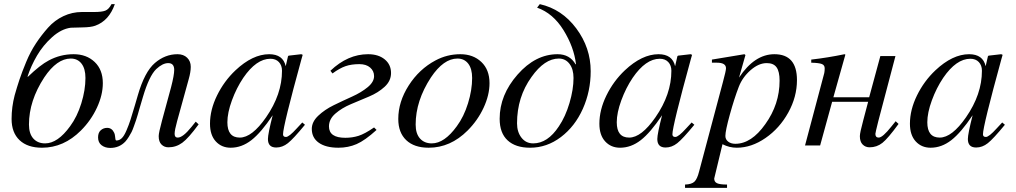

<svg xmlns="http://www.w3.org/2000/svg" viewBox="-20 -703 4909 928"><path d="M519 -683H535Q507 -603 441 -579Q420 -571 376.5 -570.5Q333 -570 322 -569Q276 -563 232 -523.5Q188 -484 159 -434.5Q130 -385 113 -333L115 -332Q174 -389 216 -411Q272 -441 336 -441Q398 -441 437.5 -403.5Q477 -366 477 -301Q477 -244 448.5 -182.5Q420 -121 371 -72Q288 11 183 11Q113 11 74.5 -25.5Q36 -62 36 -128Q36 -186 51 -243Q62 -282 74 -318Q86 -354 106.5 -403.5Q127 -453 153.5 -493Q180 -533 212 -569Q244 -605 286.5 -625Q329 -645 376 -645H436Q472 -645 489 -651.5Q506 -658 519 -683ZM393 -326Q393 -371 374 -395.5Q355 -420 322 -420Q255 -420 194 -329Q120 -216 120 -101Q120 -57 141 -33.5Q162 -10 198 -10Q259 -10 319 -93Q353 -139 373 -203.5Q393 -268 393 -326Z M926 -115 940 -102Q891 -35 861 -13Q831 9 794 9Q774 9 760.5 -4.5Q747 -18 747 -45Q747 -61 763 -120L807 -282Q822 -340 822 -365Q822 -398 793 -398Q766 -398 735 -369Q701 -336 671 -235L653 -174Q653 -173 646.5 -151Q640 -129 637.5 -122Q635 -115 628 -95Q621 -75 616 -65Q611 -55 602.5 -41.5Q594 -28 586 -19Q557 12 513 12Q488 12 471 -1Q454 -14 454 -39Q454 -62 467 -73.5Q480 -85 498 -85Q521 -85 532 -61Q535 -55 536 -45Q537 -35 538 -29.5Q539 -24 543 -24Q557 -24 568.5 -35Q580 -46 591.5 -73Q603 -100 610.5 -123.5Q618 -147 632 -194L646 -242Q679 -356 728.5 -398.5Q778 -441 838 -441Q867 -441 884.5 -424Q902 -407 902 -380Q902 -355 892 -320L836 -117Q824 -74 824 -56Q824 -38 839 -38Q864 -38 905 -89Z M1441 -111 1454 -100Q1398 -32 1371.5 -11Q1345 10 1315 10Q1275 10 1275 -31Q1275 -56 1298 -146Q1242 -62 1195 -25.5Q1148 11 1095 11Q1051 11 1023 -19.5Q995 -50 995 -105Q995 -172 1029 -241.5Q1063 -311 1118 -363Q1201 -441 1281 -441Q1348 -441 1361 -383L1372 -431L1375 -434L1436 -441L1443 -438Q1442 -434 1437 -417Q1348 -93 1348 -54Q1348 -41 1362 -41Q1377 -41 1414 -82ZM1343 -361Q1343 -387 1328 -403Q1313 -419 1287 -419Q1219 -419 1156 -327Q1123 -278 1101 -218Q1079 -158 1079 -112Q1079 -38 1139 -38Q1198 -38 1266 -136Q1343 -247 1343 -361Z M1587 -348 1577 -361Q1661 -441 1759 -441Q1809 -441 1839.5 -416Q1870 -391 1870 -350Q1870 -312 1839 -283.5Q1808 -255 1764 -236.5Q1720 -218 1676 -199.5Q1632 -181 1601 -154Q1570 -127 1570 -92Q1570 -37 1649 -37Q1683 -37 1713 -46.5Q1743 -56 1788 -87L1800 -75Q1744 -24 1703.5 -6.5Q1663 11 1616 11Q1555 11 1521 -13Q1487 -37 1487 -80Q1487 -114 1518 -143.5Q1549 -173 1593 -194.5Q1637 -216 1681.5 -236Q1726 -256 1757 -281.5Q1788 -307 1788 -335Q1788 -360 1769 -376.5Q1750 -393 1717 -393Q1678 -393 1649.5 -383Q1621 -373 1587 -348Z M2346 -301Q2346 -244 2317.5 -182.5Q2289 -121 2240 -72Q2157 11 2052 11Q1982 11 1943.5 -25.5Q1905 -62 1905 -128Q1905 -211 1955.5 -290Q2006 -369 2085 -411Q2141 -441 2205 -441Q2267 -441 2306.5 -403.5Q2346 -366 2346 -301ZM2262 -326Q2262 -371 2243 -395.5Q2224 -420 2191 -420Q2124 -420 2063 -329Q1989 -216 1989 -101Q1989 -57 2010 -33.5Q2031 -10 2067 -10Q2128 -10 2188 -93Q2222 -139 2242 -203.5Q2262 -268 2262 -326Z M2576 -666 2589 -683Q2696 -659 2765.5 -565.5Q2835 -472 2835 -359Q2835 -262 2797 -177Q2759 -92 2691 -40.5Q2623 11 2542 11Q2472 11 2433.5 -24.5Q2395 -60 2395 -129Q2395 -244 2481.5 -342.5Q2568 -441 2675 -441Q2734 -441 2762 -392L2764 -393Q2754 -476 2703.5 -557.5Q2653 -639 2576 -666ZM2752 -326Q2752 -369 2732.5 -394.5Q2713 -420 2681 -420Q2612 -420 2549 -331Q2479 -234 2479 -107Q2479 -65 2500.5 -37.5Q2522 -10 2557 -10Q2627 -10 2681 -92Q2713 -139 2732.5 -205Q2752 -271 2752 -326Z M3323 -111 3336 -100Q3280 -32 3253.5 -11Q3227 10 3197 10Q3157 10 3157 -31Q3157 -56 3180 -146Q3124 -62 3077 -25.5Q3030 11 2977 11Q2933 11 2905 -19.5Q2877 -50 2877 -105Q2877 -172 2911 -241.5Q2945 -311 3000 -363Q3083 -441 3163 -441Q3230 -441 3243 -383L3254 -431L3257 -434L3318 -441L3325 -438Q3324 -434 3319 -417Q3230 -93 3230 -54Q3230 -41 3244 -41Q3259 -41 3296 -82ZM3225 -361Q3225 -387 3210 -403Q3195 -419 3169 -419Q3101 -419 3038 -327Q3005 -278 2983 -218Q2961 -158 2961 -112Q2961 -38 3021 -38Q3080 -38 3148 -136Q3225 -247 3225 -361Z M3583 -437 3552 -328Q3627 -441 3723 -441Q3832 -441 3832 -316Q3832 -235 3790 -159Q3748 -83 3680 -36Q3612 11 3541 11Q3505 11 3472 -6Q3432 159 3432 160Q3432 176 3445.5 182.5Q3459 189 3494 189V205H3291V189Q3323 188 3336.5 175Q3350 162 3359 126L3474 -306Q3489 -361 3489 -373Q3489 -400 3445 -400H3421V-415L3578 -441ZM3748 -313Q3748 -357 3733.5 -377.5Q3719 -398 3686 -398Q3647 -398 3608 -364Q3569 -330 3551 -284Q3529 -227 3507.5 -149Q3486 -71 3486 -46Q3486 -29 3499.5 -18.5Q3513 -8 3534 -8Q3612 -8 3679 -103Q3748 -199 3748 -313Z M4309 -117 4323 -104Q4272 -34 4245 -12.5Q4218 9 4183 9Q4163 9 4149.5 -4.5Q4136 -18 4136 -45Q4136 -61 4152 -120L4176 -211H4002L3944 0H3871L3964 -350Q3966 -360 3966 -373Q3966 -388 3952.5 -393.5Q3939 -399 3901 -400V-415Q3980 -424 4062 -441L4066 -439L4008 -233H4181L4235 -432H4308L4225 -117Q4211 -61 4211 -56Q4211 -38 4227 -38Q4246 -38 4288 -91Q4295 -99 4309 -117Z M4824 -111 4837 -100Q4781 -32 4754.5 -11Q4728 10 4698 10Q4658 10 4658 -31Q4658 -56 4681 -146Q4625 -62 4578 -25.5Q4531 11 4478 11Q4434 11 4406 -19.5Q4378 -50 4378 -105Q4378 -172 4412 -241.5Q4446 -311 4501 -363Q4584 -441 4664 -441Q4731 -441 4744 -383L4755 -431L4758 -434L4819 -441L4826 -438Q4825 -434 4820 -417Q4731 -93 4731 -54Q4731 -41 4745 -41Q4760 -41 4797 -82ZM4726 -361Q4726 -387 4711 -403Q4696 -419 4670 -419Q4602 -419 4539 -327Q4506 -278 4484 -218Q4462 -158 4462 -112Q4462 -38 4522 -38Q4581 -38 4649 -136Q4726 -247 4726 -361Z"/></svg>

Font: STIX
Style: Italic
Weight: 400
Italic angle: -16.33°
Designer: MicroPress Inc., with final additions and corrections provided by Coen Hoffman, Elsevier (retired)
Version: Version 1.1.1